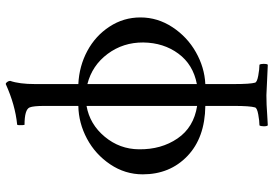

<svg xmlns="http://www.w3.org/2000/svg" viewBox="-163 -571 960 674"><g transform="rotate(-90 317.0 -234.0)"><path d="M42 -212.9Q42 -274.9 77.1 -327.1Q112.3 -379.4 167.2 -408.7Q222.2 -438 282.2 -439V-558.1Q282.2 -596.7 276.9 -609.9Q269.5 -627.9 215.8 -627.9Q215.3 -627.9 214.8 -634.3Q214.4 -640.6 214.6 -647Q214.8 -653.3 216.8 -653.8Q285.6 -660.6 358.9 -693.8Q362.8 -693.8 366.5 -688.5Q370.1 -683.1 370.1 -678.2Q358.9 -646 358.9 -590.8V-439Q421.9 -436 475.1 -407.5Q528.3 -378.9 560.5 -329.6Q592.8 -280.3 592.8 -221.2Q592.8 -160.6 558.6 -108.6Q524.4 -56.6 470.9 -26.4Q417.5 3.9 358.9 6.8V106.9Q358.9 165 363.8 181.2Q365.7 188.5 388.7 192.6Q411.6 196.8 426.8 196.8Q429.7 200.7 429.9 211.4Q430.2 222.2 426.8 226.1Q324.2 221.2 319.8 221.2Q302.2 221.2 286.1 221.9Q270 222.7 249 224.1Q228 225.6 213.9 226.1Q210.4 222.2 210.7 211.4Q210.9 200.7 213.9 196.8Q229 196.8 252 192.6Q274.9 188.5 276.9 181.2Q282.2 163.6 282.2 106.9V6.8Q170.4 5.4 106.2 -56.2Q42 -117.7 42 -212.9ZM129.9 -226.1Q128.9 -147.9 168 -90.8Q207 -33.7 282.2 -22V-410.2Q217.8 -398.9 174.1 -346.4Q130.4 -293.9 129.9 -226.1ZM358.9 -22.9Q427.7 -36.1 465.8 -87.9Q503.9 -139.6 504.9 -210.9Q505.4 -281.7 464.8 -336.2Q424.3 -390.6 358.9 -407.2Z"/></g></svg>

Font: Crimson
Style: Roman
Weight: 400
Version: Version 0.8